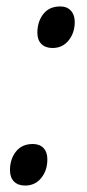

<svg xmlns="http://www.w3.org/2000/svg" viewBox="-20 -565 270 596"><path d="M96 -463Q96 -498 114.5 -521.5Q133 -545 167 -545Q188 -545 200 -532Q212 -519 212 -497Q212 -463 193 -439.5Q174 -416 143 -416Q121 -416 108.5 -428.5Q96 -441 96 -463ZM11 -37Q11 -71 29.5 -94.5Q48 -118 82 -118Q103 -118 115 -105.5Q127 -93 127 -70Q127 -36 108 -12.5Q89 11 58 11Q36 11 23.5 -1.5Q11 -14 11 -37Z"/></svg>

Font: Noto Sans UI Narrow
Style: Italic
Weight: 400
Width: 4
Italic angle: -12°
Designer: Monotype Design Team
Foundry: Monotype Imaging Inc.
Version: Version 1.001